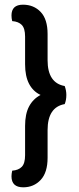

<svg xmlns="http://www.w3.org/2000/svg" viewBox="-20 -678 336 819"><path d="M153 -273Q121 -288 104 -320.5Q87 -353 87 -404V-522Q87 -557 73 -571.5Q59 -586 32 -588Q29 -600 29 -612Q29 -658 78 -658Q124 -658 153.5 -627Q183 -596 183 -533V-421Q183 -324 256 -311Q263 -292 263 -273Q263 -251 256 -234Q183 -221 183 -123V-5Q183 58 153.5 89.5Q124 121 79 121Q29 121 29 74Q29 64 32 50Q59 48 73 33.5Q87 19 87 -16V-141Q87 -192 104 -224Q121 -256 153 -273Z"/></svg>

Font: Baloo Chettan 2 Medium
Style: Regular
Weight: 500
Designer: Maithili Shingre, Unnati Kotecha and Ek Type
Foundry: Ek Type
Version: Version 1.640;hotconv 1.0.111;makeotfexe 2.5.65597; ttfautoh